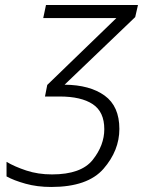

<svg xmlns="http://www.w3.org/2000/svg" viewBox="-20 -734 569 764"><path d="M184 10Q329 10 392 -62.5Q455 -135 455 -221Q455 -311 396.5 -353.5Q338 -396 237 -397L518 -666L529 -714H163L152 -662H443L168 -396L159 -350H217Q303 -350 349 -319.5Q395 -289 395 -220Q395 -156 349 -98Q303 -40 187 -40Q131 -40 84.5 -55.5Q38 -71 6 -90V-32Q35 -16 81.5 -3Q128 10 184 10Z"/></svg>

Font: Noto Sans UI Light
Style: Italic
Weight: 300
Italic angle: -12°
Designer: Monotype Design Team
Foundry: Monotype Imaging Inc.
Version: Version 1.901